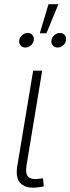

<svg xmlns="http://www.w3.org/2000/svg" viewBox="-20 -878 331 902"><path d="M158.2 2Q105 9.3 78.4 -15.1Q51.8 -39.6 61 -96.7L135.7 -545.9H178.2L105 -104Q97.7 -59.1 114.5 -45.7Q131.3 -32.2 167.5 -38.6Q177.2 -39.1 182.1 -40.5L185.5 -2.4Q173.8 1 158.2 2ZM167 -721.7 208 -858.4H254.4L198.2 -721.7ZM250.5 -654.8Q236.3 -654.8 228 -664.8Q219.7 -674.8 221.7 -689Q224.1 -703.1 235.8 -713.1Q247.6 -723.1 261.7 -723.1Q275.9 -723.1 284.2 -713.1Q292.5 -703.1 290 -689Q288.1 -674.8 276.4 -664.8Q264.6 -654.8 250.5 -654.8ZM99.1 -654.8Q85 -654.8 76.7 -664.8Q68.4 -674.8 70.3 -689Q72.8 -703.1 84.5 -713.1Q96.2 -723.1 110.4 -723.1Q124.5 -723.1 132.8 -713.1Q141.1 -703.1 138.7 -689Q136.7 -674.8 125 -664.8Q113.3 -654.8 99.1 -654.8Z"/></svg>

Font: Inter Extra Light
Style: Italic
Weight: 200
Italic angle: -9.39999°
Designer: Rasmus Andersson
Foundry: rsms
Version: Version 4.000;git-3c8e0fc